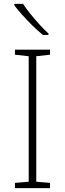

<svg xmlns="http://www.w3.org/2000/svg" viewBox="-20 -970 334 990"><path d="M238 0H57V-27L128 -33V-680L57 -688V-714H238V-688L167 -680V-33L238 -27ZM99 -950Q113 -928 135.5 -900Q158 -872 183 -844.5Q208 -817 230 -797V-790H201Q175 -811 147 -838.5Q119 -866 94.5 -893.5Q70 -921 54 -942V-950Z"/></svg>

Font: Noto Sans ExtraLight
Style: Regular
Weight: 200
Designer: Monotype Design Team
Foundry: Monotype Imaging Inc.
Version: Version 2.007